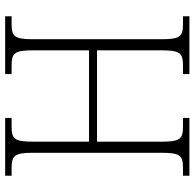

<svg xmlns="http://www.w3.org/2000/svg" viewBox="-25 -729 754 744"><g transform="rotate(-90 352.0 -357.0)"><path d="M43 0H267V-25H234C186 -25 175 -35 175 -109V-358H529V-109C529 -35 518 -25 469 -25H437V0H661V-25H631C583 -25 572 -35 572 -108V-605C572 -679 583 -689 631 -689H661V-714H437V-689H469C518 -689 529 -679 529 -605V-389H175V-605C175 -679 186 -689 234 -689H267V-714H43V-689H72C120 -689 132 -679 132 -606V-109C132 -35 121 -25 73 -25H43Z"/></g></svg>

Font: Noto Serif Myanmar SemiCondensed ExtraLight
Style: Regular
Weight: 200
Width: 4
Designer: Ben Mitchell and the Monotype Design Team
Foundry: Monotype Imaging Inc.
Version: Version 2.106